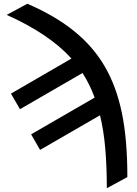

<svg xmlns="http://www.w3.org/2000/svg" viewBox="-20 -785 725 1018"><path d="M125 -765.1Q272 -701.7 372.6 -620.4Q473.1 -539.1 534.9 -433.6Q596.7 -328.1 626 -187.3Q655.3 -46.4 655.3 153.8L546.4 212.9Q546.4 99.6 538.3 4.2Q530.3 -91.3 510.3 -173.8L192.4 9.8L145 -72.8L481.9 -267.6Q456.1 -337.9 417.5 -397.9L85.9 -206.1L38.1 -288.6L358.9 -474.6Q241.2 -605 15.6 -706.1Z"/></svg>

Font: Roboto Medium
Style: Regular
Weight: 500
Designer: Google
Version: Version 2.134; 2016; ttfautohint (v1.6)